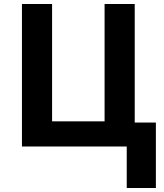

<svg xmlns="http://www.w3.org/2000/svg" viewBox="-20 -734 821 962"><path d="M761 -120V208H615V0H90V-714H241V-126H504V-714H655V-120Z"/></svg>

Font: Noto IKEA Simplified Chinese
Style: Bold
Weight: 700
Designer: Monotype Design Team
Foundry: Monotype Imaging Inc.
Version: Version 1.100